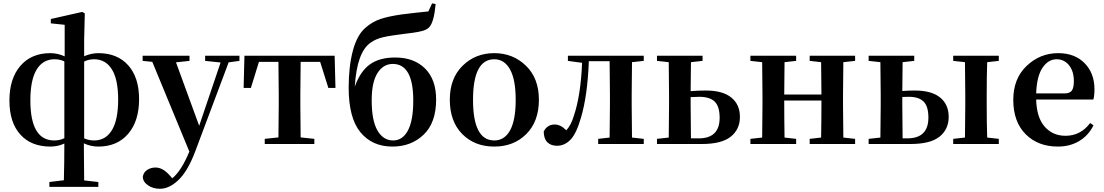

<svg xmlns="http://www.w3.org/2000/svg" viewBox="-20 -873 6694 1164"><path d="M490.2 -500V-34.2Q518.6 -21.5 550.8 -21.5Q620.1 -21.5 658.2 -83.5Q696.3 -145.5 696.3 -269.5Q696.3 -391.6 658.2 -452.6Q620.1 -513.7 550.8 -513.7Q517.6 -513.7 490.2 -500ZM370.1 -35.2V-501Q342.8 -513.7 310.5 -513.7Q240.2 -513.7 202.1 -451.2Q164.1 -388.7 164.1 -264.6Q164.1 -21.5 308.6 -21.5Q342.8 -21.5 370.1 -35.2ZM490.2 -632.8V-532.2Q534.2 -550.8 576.2 -550.8Q691.4 -550.8 757.3 -477.1Q823.2 -403.3 823.2 -271.5Q823.2 -138.7 756.8 -61.5Q690.4 15.6 576.2 15.6Q530.3 15.6 488.3 -3.9Q488.3 87.9 490.2 220.7L576.2 230.5V259.8H279.3V230.5L367.2 219.7Q370.1 113.3 370.1 -2.9Q331.1 15.6 285.2 15.6Q168.9 15.6 103 -57.6Q37.1 -130.9 37.1 -263.7Q37.1 -396.5 103.5 -473.6Q169.9 -550.8 285.2 -550.8Q330.1 -550.8 372.1 -531.2V-722.7L288.1 -731.4V-757.8L478.5 -800.8L494.1 -792Z M1431.6 -535.2V-503.9L1366.2 -495.1L1162.1 48.8Q1117.2 166 1061.5 218.8Q1005.9 271.5 949.2 271.5Q908.2 271.5 877.4 250.5Q846.7 229.5 845.7 199.2Q849.6 171.9 872.1 157.2Q894.5 142.6 922.9 142.6Q967.8 142.6 1010.7 192.4L1024.4 208Q1080.1 162.1 1127.9 45.9L903.3 -498L844.7 -503.9V-535.2H1128.9V-503.9L1046.9 -495.1L1187.5 -110.4L1317.4 -494.1L1223.6 -503.9V-535.2Z M1920.9 -498H1802.7Q1800.8 -384.8 1800.8 -299.8V-235.4Q1800.8 -153.3 1802.7 -40L1885.7 -31.2V0H1585V-31.2L1668 -40Q1669.9 -153.3 1669.9 -235.4V-299.8Q1669.9 -384.8 1668 -498H1549.8L1501 -339.8H1457L1461.9 -535.2H2008.8L2013.7 -339.8H1970.7Z M2363.3 -21.5Q2420.9 -21.5 2453.1 -82Q2485.4 -142.6 2485.4 -263.7Q2485.4 -485.4 2361.3 -485.4Q2303.7 -485.4 2268.6 -430.2Q2233.4 -375 2233.4 -264.6Q2233.4 -141.6 2268.6 -81.5Q2303.7 -21.5 2363.3 -21.5ZM2599.6 -852.5 2621.1 -848.6Q2611.3 -740.2 2583 -709Q2579.1 -704.1 2574.2 -700.7Q2569.3 -697.3 2562.5 -693.8Q2555.7 -690.4 2550.3 -688.5Q2544.9 -686.5 2534.7 -684.1Q2524.4 -681.6 2518.1 -680.2Q2511.7 -678.7 2498.5 -676.8Q2485.4 -674.8 2479 -673.8Q2472.7 -672.9 2456.1 -670.9Q2439.5 -668.9 2432.6 -668Q2344.7 -657.2 2301.3 -647Q2257.8 -636.7 2226.6 -614.3Q2143.6 -556.6 2130.9 -347.7Q2164.1 -440.4 2222.2 -482.4Q2280.3 -524.4 2376 -524.4Q2489.3 -524.4 2556.6 -458Q2624 -391.6 2624 -269.5Q2624 -128.9 2548.3 -56.6Q2472.7 15.6 2359.4 15.6Q2236.3 15.6 2165 -71.3Q2093.8 -158.2 2093.8 -341.8Q2093.8 -470.7 2119.6 -566.9Q2145.5 -663.1 2197.3 -706.1Q2237.3 -741.2 2286.6 -757.8Q2335.9 -774.4 2418.9 -786.1Q2446.3 -790 2502.4 -795.9Q2558.6 -801.8 2577.1 -803.7Z M2976.6 15.6Q2857.4 15.6 2782.2 -60.5Q2707 -136.7 2707 -268.6Q2707 -398.4 2784.7 -474.6Q2862.3 -550.8 2976.6 -550.8Q3089.8 -550.8 3168.5 -474.6Q3247.1 -398.4 3247.1 -268.6Q3247.1 -136.7 3170.9 -60.5Q3094.7 15.6 2976.6 15.6ZM2976.6 -21.5Q3039.1 -21.5 3072.8 -83.5Q3106.4 -145.5 3106.4 -267.6Q3106.4 -389.6 3072.3 -451.7Q3038.1 -513.7 2976.6 -513.7Q2847.7 -513.7 2847.7 -267.6Q2847.7 -21.5 2976.6 -21.5Z M3882.8 -503.9 3811.5 -496.1Q3809.6 -382.8 3809.6 -299.8V-235.4Q3809.6 -152.3 3811.5 -39.1L3882.8 -31.2V0H3606.4V-31.2L3675.8 -39.1Q3677.7 -152.3 3677.7 -235.4V-299.8Q3677.7 -388.7 3675.8 -502H3549.8Q3542 -293 3502 -159.2Q3474.6 -63.5 3439 -26.4Q3403.3 10.7 3356.4 10.7Q3319.3 10.7 3297.9 -11.2Q3276.4 -33.2 3276.4 -76.2Q3297.9 -118.2 3342.8 -118.2Q3378.9 -118.2 3413.1 -83Q3442.4 -114.3 3459 -170.9Q3501 -294.9 3508.8 -492.2L3422.9 -503.9V-535.2H3882.8Z M4168.9 -34.2H4215.8Q4342.8 -34.2 4342.8 -159.2Q4342.8 -227.5 4313 -256.8Q4283.2 -286.1 4219.7 -286.1Q4202.1 -286.1 4167 -284.2V-235.4Q4167 -147.5 4168.9 -34.2ZM4239.3 -503.9 4168.9 -496.1Q4167 -394.5 4167 -320.3Q4210 -324.2 4258.8 -324.2Q4361.3 -324.2 4413.6 -281.7Q4465.8 -239.3 4465.8 -164.1Q4465.8 -88.9 4410.2 -44.4Q4354.5 0 4235.4 0H3962.9V-31.2L4034.2 -39.1Q4036.1 -152.3 4036.1 -235.4V-299.8Q4036.1 -382.8 4034.2 -496.1L3962.9 -503.9V-535.2H4239.3Z M5164.1 -503.9 5092.8 -496.1Q5090.8 -382.8 5090.8 -299.8V-235.4Q5090.8 -152.3 5092.8 -39.1L5164.1 -31.2V0H4888.7V-31.2L4958 -39.1Q4960 -152.3 4960 -263.7H4734.4Q4734.4 -152.3 4736.3 -39.1L4806.6 -31.2V0H4529.3V-31.2L4600.6 -39.1Q4602.5 -152.3 4602.5 -235.4V-299.8Q4602.5 -382.8 4600.6 -496.1L4529.3 -503.9V-535.2H4806.6V-503.9L4736.3 -496.1Q4734.4 -384.8 4734.4 -299.8H4960Q4960 -386.7 4958 -496.1L4888.7 -503.9V-535.2H5164.1Z M5452.1 -34.2H5480.5Q5608.4 -34.2 5608.4 -160.2Q5608.4 -228.5 5579.1 -257.3Q5549.8 -286.1 5490.2 -286.1Q5462.9 -286.1 5450.2 -285.2V-235.4Q5450.2 -147.5 5452.1 -34.2ZM5522.5 -503.9 5452.1 -496.1Q5450.2 -394.5 5450.2 -321.3Q5489.3 -324.2 5525.4 -324.2Q5627.9 -324.2 5679.7 -281.7Q5731.4 -239.3 5731.4 -164.1Q5731.4 -88.9 5675.8 -44.4Q5620.1 0 5500 0H5246.1V-31.2L5317.4 -39.1Q5319.3 -152.3 5319.3 -235.4V-299.8Q5319.3 -382.8 5317.4 -496.1L5246.1 -503.9V-535.2H5522.5ZM6035.2 -503.9 5964.8 -496.1Q5961.9 -411.1 5961.9 -299.8V-235.4Q5961.9 -124 5964.8 -39.1L6035.2 -31.2V0H5758.8V-31.2L5830.1 -39.1Q5832 -152.3 5832 -235.4V-299.8Q5832 -382.8 5830.1 -496.1L5758.8 -503.9V-535.2H6035.2Z M6261.7 -306.6H6432.6Q6465.8 -306.6 6478 -323.7Q6490.2 -340.8 6490.2 -380.9Q6490.2 -441.4 6460.9 -477.5Q6431.6 -513.7 6385.7 -513.7Q6335 -513.7 6300.3 -462.4Q6265.6 -411.1 6261.7 -306.6ZM6608.4 -269.5H6261.7Q6264.6 -160.2 6313.5 -105Q6362.3 -49.8 6439.5 -49.8Q6531.2 -49.8 6588.9 -127L6609.4 -113.3Q6579.1 -51.8 6522.9 -18.1Q6466.8 15.6 6393.6 15.6Q6272.5 15.6 6197.8 -59.6Q6123 -134.8 6123 -267.6Q6123 -396.5 6204.1 -473.6Q6285.2 -550.8 6395.5 -550.8Q6496.1 -550.8 6555.7 -489.7Q6615.2 -428.7 6615.2 -332Q6615.2 -293 6608.4 -269.5Z"/></svg>

Font: GenYoMin TW TTF Bold
Style: Regular
Weight: 700
Version: Version 1.300